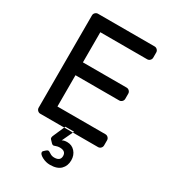

<svg xmlns="http://www.w3.org/2000/svg" viewBox="-222 -812 1037 1164"><g transform="rotate(30 296.0 -230.5)"><path d="M306 75Q319 67 341 67Q374 67 395.5 91Q417 115 417 151Q417 190 392.5 214.5Q368 239 318 239Q289 239 263 225Q237 211 237 197Q237 192 241 188L255 175Q263 169 268 169Q273 169 287 178.5Q301 188 318 188Q361 188 361 153Q361 118 318 118Q305 118 293 122.5Q281 127 277 127Q271 127 264 120L247 102Q243 98 243 92Q243 84 249 72L284 -8H345ZM181 -309H487Q498 -309 506 -317Q514 -325 514 -336V-372Q514 -383 506 -391Q498 -399 487 -399H181V-610H509Q520 -610 528 -618Q536 -626 536 -637V-673Q536 -684 528 -692Q520 -700 509 -700H113Q102 -700 94 -692Q86 -684 86 -673V-27Q86 -16 94 -8Q102 0 113 0H517Q528 0 536 -8Q544 -16 544 -27V-63Q544 -74 536 -82Q528 -90 517 -90H181Z"/></g></svg>

Font: Contemporary
Style: Regular
Weight: 400
Designer: Victor Tran
Foundry: Victor Tran
Version: Version 1.100